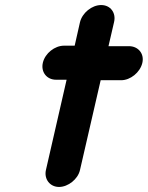

<svg xmlns="http://www.w3.org/2000/svg" viewBox="-20 -682 586 761"><path d="M297 -594 276 -501H234C197 -501 159 -471 150 -434C141 -397 165 -366 202 -366H244L162 -8C154 28 178 59 214 59C250 59 289 28 297 -8L379 -364H460C497 -364 535 -395 544 -432C553 -469 528 -499 491 -499H410L432 -594C441 -631 418 -662 381 -662C344 -662 306 -631 297 -594Z"/></svg>

Font: Electronic
Style: UltThkIt
Weight: 900
Version: Version 1.011